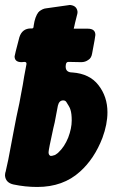

<svg xmlns="http://www.w3.org/2000/svg" viewBox="-57 -746 461 763"><path d="M91 -3Q43 -3 -4 -13Q-34 -20 -37 -47V-51L-36 -60Q-35 -61 -35 -62L-24 -112L-3 -223Q2 -252 8 -280Q14 -308 20 -336L27 -374Q34 -409 39 -442L48 -490Q50 -500 40 -500L29 -499Q1 -499 1 -522Q1 -526 20 -598Q31 -633 66 -633H71Q74 -633 76 -637L77 -645Q82 -680 96 -698Q98 -698 98 -700Q113 -712 127 -713L219 -726H223Q248 -723 251 -700V-696L250 -689Q249 -688 249 -686L241 -654L238 -640Q237 -638 237 -638V-635Q234 -632 239 -632H292Q322 -632 322 -607Q322 -601 309 -533Q306 -515 294 -508Q282 -499 266 -499L215 -500Q207 -500 205 -491L204 -483V-481Q204 -458 231 -458Q299 -453 334 -408Q370 -362 370 -300Q370 -252 350 -198Q318 -115 261 -64Q194 -3 91 -3ZM154 -128 158 -129Q159 -129 159.5 -129.5Q160 -130 161 -130L163 -131Q164 -132 164.5 -132Q165 -132 166 -133L173 -138L175 -140Q199 -162 214 -199Q228 -236 228 -267Q228 -295 223 -310Q221 -317 216.5 -324.5Q212 -332 207 -340Q203 -347 194 -347Q178 -347 173 -326L165 -284Q163 -272 160.5 -260Q158 -248 155 -237Q136 -151 136 -141Q136 -130 143 -127Q145 -125 149 -127H150Q153 -127 154 -128Z"/></svg>

Font: Bangerz
Style: Bold
Weight: 700
Designer: vernon adams
Foundry: Vernon Adams
Version: Version 2.10;February 7, 2025;FontCreator 13.0.0.2683 64-bit